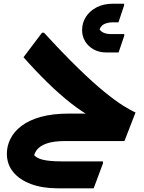

<svg xmlns="http://www.w3.org/2000/svg" viewBox="-20 -764 782 1040"><path d="M334.4 0Q268.8 0 231.4 13.7Q193.9 27.5 178.5 49.3Q163.1 71.2 161.3 95.9L157.7 65.8Q171 90.8 208.5 100.4Q246 110.1 311.8 110.1H537.8V120.9L487.4 256H292Q210.6 256 148.7 233.2Q86.8 210.5 52 168.4Q17.2 126.4 17.2 68.3Q17.2 26.3 36.7 -12.5Q56.1 -51.3 96.7 -82.2Q137.3 -113.1 201.1 -130.9Q264.8 -148.7 353.7 -148.7H517.2L479.3 -128.3Q424.9 -157.1 363.3 -205.5Q301.7 -253.9 236.8 -317.4Q171.9 -380.8 107.3 -454L207.7 -586.8H218.5Q323.2 -472.7 403.9 -394.3Q484.6 -315.8 544.8 -266.9Q605 -218 646.8 -191.9Q688.6 -165.7 714.1 -154.9L654.1 0ZM424.7 -601.1Q424.7 -640.1 445.2 -672.4Q465.6 -704.6 503.3 -724.3Q541 -743.9 592.6 -743.9H652.2V-734.5L621.7 -643.1H593.5Q562.8 -643.1 542.5 -632.6Q522.2 -622 513.3 -588.1L510.4 -621.1Q520.5 -596.2 538.9 -587.8Q557.3 -579.3 581.6 -579.3H653V-570.2L622.4 -479.9H554.4Q516.5 -479.9 486.9 -496.5Q457.3 -513 441 -540.4Q424.7 -567.7 424.7 -601.1Z"/></svg>

Font: Kufam
Style: Regular
Weight: 400
Designer: Wael Morcos, Artur Schmal
Foundry: Original Type
Version: Version 1.301; ttfautohint (v1.8.3)